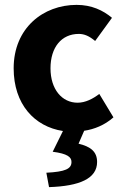

<svg xmlns="http://www.w3.org/2000/svg" viewBox="-20 -528 507 787"><path d="M181 239C306 235 378 204 378 136C378 94 352 73 302 61L325 8C366 2 409 -15 445 -47L387 -143C361 -123 330 -107 298 -107C234 -107 187 -162 187 -248C187 -334 232 -389 303 -389C326 -389 346 -380 370 -360L439 -455C402 -486 355 -508 294 -508C157 -508 36 -413 36 -248C36 -101 121 -9 238 9L196 94C257 102 273 116 273 136C273 164 248 176 170 180Z"/></svg>

Font: Giro Sans Regular
Style: Bold
Weight: 700
Designer: Paul D. Hunt
Foundry: Adobe Systems Incorporated
Version: Version 1.000;PS 1.0;hotconv 1.0.88;makeotf.lib2.5.647800